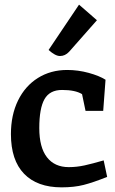

<svg xmlns="http://www.w3.org/2000/svg" viewBox="-20 -796 496 826"><path d="M27 -219Q27 -301 57.5 -363.5Q88 -426 143 -460.5Q198 -495 269 -495Q316 -495 361.5 -482.5Q407 -470 434 -453L424 -319H348L333 -391Q304 -409 247 -409Q194 -409 171.5 -369.5Q149 -330 149 -245Q149 -162 182 -119.5Q215 -77 276 -77Q310 -77 344 -84.5Q378 -92 426 -106L441 -35Q381 -11 340 -0.5Q299 10 245 10Q140 10 83.5 -48.5Q27 -107 27 -219ZM189 -581 320 -776 397 -709 277 -573Q260 -555 238 -555Q218 -555 189 -581Z"/></svg>

Font: Enriqueta SemiBold
Style: Regular
Weight: 600
Designer: Viviana Monsalve, Gustavo Ibarra
Foundry: 72Puntos
Version: Version 2.000